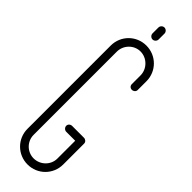

<svg xmlns="http://www.w3.org/2000/svg" viewBox="-438 -1342 1338 1338"><g transform="rotate(45 231.0 -673.0)"><path d="M231 -1348C215 -1348 201 -1334 201 -1318V-1260C201 -1244 215 -1230 231 -1230C247 -1230 261 -1244 261 -1260V-1318C261 -1334 247 -1348 231 -1348ZM231 -1170C133 -1170 55 -1092 55 -994V-174C55 -76 133 2 231 2C329 2 407 -76 407 -174V-380C407 -396 393 -408 377 -408H261C245 -408 231 -396 231 -380C231 -364 245 -350 261 -350H349V-174C349 -110 295 -58 231 -58C167 -58 115 -110 115 -174V-994C115 -1058 167 -1112 231 -1112C295 -1112 349 -1058 349 -994V-908C349 -892 361 -880 377 -880C393 -880 407 -892 407 -908V-994C407 -1092 329 -1170 231 -1170Z"/></g></svg>

Font: bauhaus_2017
Style: _regular
Weight: 400
Version: Version 1.0